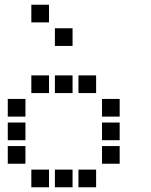

<svg xmlns="http://www.w3.org/2000/svg" viewBox="-20 -808 640 815"><path d="M114 -788Q113 -788 113 -788Q113 -788 113 -787V-714Q113 -713 113 -713Q113 -713 114 -713H187Q188 -713 188 -713Q188 -713 188 -714V-787Q188 -788 188 -788Q188 -788 187 -788ZM214 -688Q213 -688 213 -688Q213 -688 213 -687V-614Q213 -613 213 -613Q213 -613 214 -613H287Q288 -613 288 -613Q288 -613 288 -614V-687Q288 -688 288 -688Q288 -688 287 -688ZM114 -488Q113 -488 113 -488Q113 -488 113 -487V-414Q113 -413 113 -413Q113 -413 114 -413H187Q188 -413 188 -413Q188 -413 188 -414V-487Q188 -488 188 -488Q188 -488 187 -488ZM214 -488Q213 -488 213 -488Q213 -488 213 -487V-414Q213 -413 213 -413Q213 -413 214 -413H287Q288 -413 288 -413Q288 -413 288 -414V-487Q288 -488 288 -488Q288 -488 287 -488ZM314 -488Q313 -488 313 -488Q313 -488 313 -487V-414Q313 -413 313 -413Q313 -413 314 -413H387Q388 -413 388 -413Q388 -413 388 -414V-487Q388 -488 388 -488Q388 -488 387 -488ZM14 -388Q13 -388 13 -388Q13 -388 13 -387V-314Q13 -313 13 -313Q13 -313 14 -313H87Q88 -313 88 -313Q88 -313 88 -314V-387Q88 -388 88 -388Q88 -388 87 -388ZM414 -388Q413 -388 413 -388Q413 -388 413 -387V-314Q413 -313 413 -313Q413 -313 414 -313H487Q488 -313 488 -313Q488 -313 488 -314V-387Q488 -388 488 -388Q488 -388 487 -388ZM14 -288Q13 -288 13 -288Q13 -288 13 -287V-214Q13 -213 13 -213Q13 -213 14 -213H87Q88 -213 88 -213Q88 -213 88 -214V-287Q88 -288 88 -288Q88 -288 87 -288ZM414 -288Q413 -288 413 -288Q413 -288 413 -287V-214Q413 -213 413 -213Q413 -213 414 -213H487Q488 -213 488 -213Q488 -213 488 -214V-287Q488 -288 488 -288Q488 -288 487 -288ZM14 -188Q13 -188 13 -188Q13 -188 13 -187V-114Q13 -113 13 -113Q13 -113 14 -113H87Q88 -113 88 -113Q88 -113 88 -114V-187Q88 -188 88 -188Q88 -188 87 -188ZM414 -188Q413 -188 413 -188Q413 -188 413 -187V-114Q413 -113 413 -113Q413 -113 414 -113H487Q488 -113 488 -113Q488 -113 488 -114V-187Q488 -188 488 -188Q488 -188 487 -188ZM114 -88Q113 -88 113 -88Q113 -88 113 -87V-14Q113 -13 113 -13Q113 -13 114 -13H187Q188 -13 188 -13Q188 -13 188 -14V-87Q188 -88 188 -88Q188 -88 187 -88ZM214 -88Q213 -88 213 -88Q213 -88 213 -87V-14Q213 -13 213 -13Q213 -13 214 -13H287Q288 -13 288 -13Q288 -13 288 -14V-87Q288 -88 288 -88Q288 -88 287 -88ZM314 -88Q313 -88 313 -88Q313 -88 313 -87V-14Q313 -13 313 -13Q313 -13 314 -13H387Q388 -13 388 -13Q388 -13 388 -14V-87Q388 -88 388 -88Q388 -88 387 -88Z"/></svg>

Font: Doto
Style: Bold
Weight: 700
Monospace: yes
Version: Version 1.000